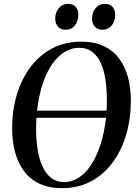

<svg xmlns="http://www.w3.org/2000/svg" viewBox="-20 -969 713 1000"><path d="M93 -355.5 93.5 -392.5H611L609.5 -355.5ZM303 11Q234 11 184.5 -12.8Q135 -36.5 104 -79Q73 -121.5 58.2 -177.8Q43.5 -234 43 -299Q43 -393 67.5 -475Q92 -557 138.5 -619.2Q185 -681.5 251.8 -716.8Q318.5 -752 403 -752Q472.5 -752 521.8 -728.2Q571 -704.5 601.8 -662.2Q632.5 -620 647 -564.5Q661.5 -509 661.5 -445.5Q661.5 -351.5 637.5 -269Q613.5 -186.5 567.2 -123.5Q521 -60.5 454.5 -24.8Q388 11 303 11ZM313.5 -20.5Q354 -20.5 388.8 -42.8Q423.5 -65 450.8 -104.8Q478 -144.5 497.2 -198Q516.5 -251.5 526.8 -315Q537 -378.5 536.5 -447Q536.5 -506.5 528.8 -556.5Q521 -606.5 504 -643Q487 -679.5 459.2 -699.8Q431.5 -720 392 -720Q351.5 -720 316.8 -698.5Q282 -677 254.2 -638.2Q226.5 -599.5 207.2 -546.2Q188 -493 178 -429.8Q168 -366.5 168 -296.5Q168 -237.5 176.5 -187Q185 -136.5 202.8 -99.2Q220.5 -62 248 -41.2Q275.5 -20.5 313.5 -20.5ZM320.5 -814Q296.5 -814 282 -830.2Q267.5 -846.5 267.5 -873.5Q268 -904 286.2 -926.5Q304.5 -949 334 -949Q361.5 -949 375 -932.5Q388.5 -916 388 -892.5Q388 -859 370 -836.5Q352 -814 320.5 -814ZM512.5 -814Q488 -814 473.8 -830.2Q459.5 -846.5 459.5 -873.5Q459.5 -904 478 -926.5Q496.5 -949 525.5 -949Q553 -949 566.5 -932.5Q580 -916 580 -892.5Q580 -859 562 -836.5Q544 -814 512.5 -814Z"/></svg>

Font: Merriweather 120pt Medium
Style: Italic
Weight: 500
Italic angle: -7.8°
Version: Version 2.101